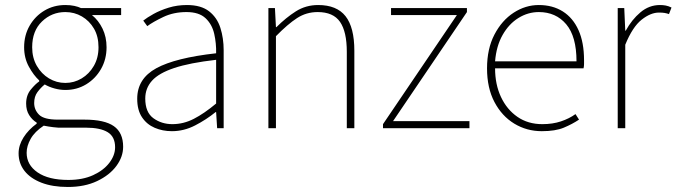

<svg xmlns="http://www.w3.org/2000/svg" viewBox="-20 -510 2692 764"><path d="M250 234Q189 234 145 217Q101 200 77.5 170Q54 140 54 100Q54 68 73.5 37Q93 6 126 -18V-22Q108 -33 96 -52Q84 -71 84 -98Q84 -131 102.5 -153.5Q121 -176 136 -186V-190Q114 -210 95 -244.5Q76 -279 76 -322Q76 -370 98 -408Q120 -446 157 -468Q194 -490 240 -490Q260 -490 276 -486.5Q292 -483 302 -478H462V-450H346Q372 -429 388 -396Q404 -363 404 -322Q404 -274 382 -235.5Q360 -197 323 -174.5Q286 -152 240 -152Q219 -152 197 -158Q175 -164 158 -174Q142 -161 129 -143.5Q116 -126 116 -100Q116 -73 135.5 -53.5Q155 -34 210 -34H316Q396 -34 433 -8Q470 18 470 74Q470 114 443 150.5Q416 187 366.5 210.5Q317 234 250 234ZM240 -180Q275 -180 305 -198Q335 -216 353.5 -248Q372 -280 372 -322Q372 -365 354 -396Q336 -427 306 -444.5Q276 -462 240 -462Q186 -462 147 -424.5Q108 -387 108 -322Q108 -280 126.5 -248Q145 -216 175 -198Q205 -180 240 -180ZM252 206Q309 206 350.5 187Q392 168 415 138Q438 108 438 76Q438 34 408.5 16Q379 -2 322 -2H212Q208 -2 191 -4Q174 -6 154 -10Q118 14 102 42.5Q86 71 86 98Q86 146 129.5 176Q173 206 252 206Z M664 12Q627 12 595.5 -1.5Q564 -15 545 -43.5Q526 -72 526 -117Q526 -197 602 -238.5Q678 -280 840 -298Q841 -337 832.5 -375Q824 -413 798 -437.5Q772 -462 722 -462Q671 -462 630 -442.5Q589 -423 566 -406L550 -428Q565 -440 591 -454.5Q617 -469 651 -479.5Q685 -490 724 -490Q780 -490 812 -465Q844 -440 857 -399Q870 -358 870 -310V0H844L840 -64H838Q801 -34 756.5 -11Q712 12 664 12ZM666 -16Q710 -16 751 -37Q792 -58 840 -98V-272Q735 -260 673.5 -239.5Q612 -219 585 -189Q558 -159 558 -118Q558 -63 590.5 -39.5Q623 -16 666 -16Z M1048 0V-478H1074L1078 -402H1080Q1118 -440 1157.5 -465Q1197 -490 1246 -490Q1320 -490 1355 -445.5Q1390 -401 1390 -308V0H1360V-304Q1360 -384 1333 -423Q1306 -462 1244 -462Q1199 -462 1162 -438Q1125 -414 1078 -366V0Z M1504 0V-16L1798 -450H1536V-478H1838V-462L1544 -28H1848V0Z M2136 12Q2076 12 2026.5 -18Q1977 -48 1947.5 -104Q1918 -160 1918 -238Q1918 -316 1947.5 -372.5Q1977 -429 2024 -459.5Q2071 -490 2124 -490Q2179 -490 2219.5 -464.5Q2260 -439 2282 -390Q2304 -341 2304 -270Q2304 -263 2304 -255Q2304 -247 2302 -238H1950Q1950 -174 1973.5 -124Q1997 -74 2039 -45Q2081 -16 2138 -16Q2179 -16 2212 -27Q2245 -38 2270 -56L2284 -34Q2257 -16 2223.5 -2Q2190 12 2136 12ZM1950 -266H2274Q2274 -365 2233 -413.5Q2192 -462 2124 -462Q2081 -462 2043 -438.5Q2005 -415 1980 -371Q1955 -327 1950 -266Z M2438 0V-478H2464L2468 -388H2470Q2494 -432 2528.5 -461Q2563 -490 2606 -490Q2618 -490 2629 -488Q2640 -486 2652 -480L2642 -454Q2633 -457 2624.5 -458.5Q2616 -460 2602 -460Q2569 -460 2533 -431.5Q2497 -403 2468 -332V0Z"/></svg>

Font: Source Sans Variable
Style: Regular
Weight: 200
Designer: Paul D. Hunt
Foundry: Adobe Systems Incorporated
Version: Version 3.006;hotconv 1.0.111;makeotfexe 2.5.65597